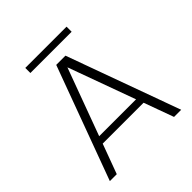

<svg xmlns="http://www.w3.org/2000/svg" viewBox="-216 -967 1119 1119"><g transform="rotate(-45 344.0 -407.5)"><path d="M579 0 512 -184H175L107 0H50L308 -700H384L638 0ZM344 -644 191 -229H495ZM168 -815H508V-773H168Z"/></g></svg>

Font: Fivo Sans Light
Style: Regular
Weight: 300
Designer: Alexander Slobzheninov
Foundry: Alexander Slobzheninov
Version: 1.0